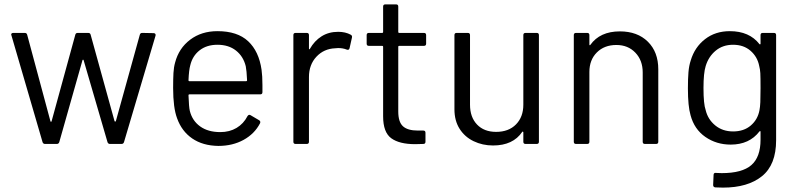

<svg xmlns="http://www.w3.org/2000/svg" viewBox="-20 -656 3629 875"><path d="M174 -8 32 -495 31 -498Q31 -506 41 -506H93Q102 -506 104 -497L210 -103Q211 -101 212.5 -101Q214 -101 215 -103L323 -497Q325 -506 334 -506H382Q391 -506 393 -498L502 -104Q503 -102 505 -102Q507 -102 508 -104L617 -497Q619 -506 628 -506L680 -505Q685 -505 687.5 -502Q690 -499 689 -494L545 -8Q542 0 534 0H481Q473 0 470 -8L361 -382Q360 -384 358.5 -384Q357 -384 356 -382L250 -8Q247 0 239 0H185Q177 0 174 -8Z M1176 -268V-236Q1176 -226 1166 -226H843Q839 -226 839 -222Q841 -167 845 -151Q856 -106 892 -80Q928 -54 984 -54Q1026 -54 1058 -73Q1090 -92 1108 -127Q1114 -136 1122 -131L1161 -108Q1169 -103 1165 -94Q1140 -46 1090 -18.5Q1040 9 975 9Q904 8 856 -25Q808 -58 787 -117Q769 -165 769 -255Q769 -297 770.5 -323.5Q772 -350 778 -371Q795 -436 846.5 -475Q898 -514 971 -514Q1062 -514 1111 -468Q1160 -422 1172 -338Q1176 -310 1176 -268ZM847 -358Q841 -337 839 -290Q839 -286 843 -286H1102Q1106 -286 1106 -290Q1104 -335 1100 -354Q1089 -399 1055.5 -425.5Q1022 -452 971 -452Q922 -452 889.5 -426.5Q857 -401 847 -358Z M1578 -498Q1586 -494 1584 -485L1573 -436Q1570 -426 1560 -430Q1543 -437 1521 -437L1508 -436Q1456 -434 1422 -397.5Q1388 -361 1388 -305V-10Q1388 0 1378 0H1327Q1317 0 1317 -10V-496Q1317 -506 1327 -506H1378Q1388 -506 1388 -496V-435Q1388 -432 1389.5 -431.5Q1391 -431 1392 -433Q1413 -470 1445.5 -490.5Q1478 -511 1521 -511Q1554 -511 1578 -498Z M1912 -447H1799Q1795 -447 1795 -443V-148Q1795 -100 1816.5 -80.5Q1838 -61 1884 -61H1909Q1919 -61 1919 -51V-10Q1919 0 1909 0Q1897 1 1872 1Q1800 1 1763 -26Q1726 -53 1726 -126V-443Q1726 -447 1722 -447H1661Q1651 -447 1651 -457V-496Q1651 -506 1661 -506H1722Q1726 -506 1726 -510V-626Q1726 -636 1736 -636H1785Q1795 -636 1795 -626V-510Q1795 -506 1799 -506H1912Q1922 -506 1922 -496V-457Q1922 -447 1912 -447Z M2375 -506H2426Q2436 -506 2436 -496V-10Q2436 0 2426 0H2375Q2365 0 2365 -10V-53Q2365 -55 2363 -56Q2361 -57 2360 -55Q2318 7 2227 7Q2179 7 2138.5 -12.5Q2098 -32 2074.5 -69Q2051 -106 2051 -158V-496Q2051 -506 2061 -506H2112Q2122 -506 2122 -496V-179Q2122 -122 2154 -88.5Q2186 -55 2241 -55Q2298 -55 2331.5 -89Q2365 -123 2365 -179V-496Q2365 -506 2375 -506Z M2980 -340V-10Q2980 0 2970 0H2919Q2909 0 2909 -10V-326Q2909 -381 2875.5 -416Q2842 -451 2789 -451Q2734 -451 2700 -417Q2666 -383 2666 -328V-10Q2666 0 2656 0H2605Q2595 0 2595 -10V-496Q2595 -506 2605 -506H2656Q2666 -506 2666 -496V-453Q2666 -451 2667.5 -450Q2669 -449 2670 -451Q2714 -513 2805 -513Q2885 -513 2932.5 -466Q2980 -419 2980 -340Z M3456 -506H3507Q3517 -506 3517 -496V-17Q3517 95 3452.5 147Q3388 199 3275 199Q3252 199 3240 198Q3230 197 3230 187L3232 141Q3232 136 3235 133.5Q3238 131 3242 132L3269 133Q3362 133 3404 96.5Q3446 60 3446 -19V-56Q3446 -58 3444.5 -58.5Q3443 -59 3441 -57Q3395 3 3310 3Q3245 3 3194.5 -32Q3144 -67 3127 -131Q3115 -172 3115 -253Q3115 -297 3117.5 -327Q3120 -357 3128 -381Q3146 -441 3193 -477.5Q3240 -514 3306 -514Q3395 -514 3441 -455Q3443 -453 3444.5 -454Q3446 -455 3446 -457V-496Q3446 -506 3456 -506ZM3446 -254Q3446 -305 3445 -322.5Q3444 -340 3440 -355Q3432 -397 3400.5 -424.5Q3369 -452 3321 -452Q3274 -452 3241.5 -425Q3209 -398 3196 -355Q3186 -323 3186 -255Q3186 -182 3196 -154Q3206 -112 3239.5 -84.5Q3273 -57 3321 -57Q3370 -57 3401.5 -84Q3433 -111 3441 -153Q3444 -168 3445 -190Q3446 -212 3446 -254Z"/></svg>

Font: Amber EN
Style: Regular
Weight: 400
Designer: Jeremy Tribby
Foundry: Tribby Type Co.
Version: Version 1.403 November 24, 2021